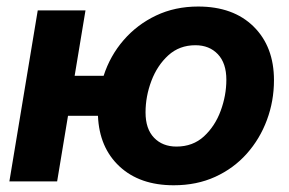

<svg xmlns="http://www.w3.org/2000/svg" viewBox="-20 -547 871 579"><path d="M8.3 0 93.8 -515.6H237.8L205.1 -318.4H292.5Q312 -378.9 352.8 -426Q393.6 -473.1 450.7 -500.2Q507.8 -527.3 577.6 -527.3Q683.6 -527.3 744.9 -466.8Q806.2 -406.2 806.2 -305.2Q806.2 -242.2 784.9 -185.1Q763.7 -127.9 724.1 -83.5Q684.6 -39.1 628.9 -13.7Q573.2 11.7 503.9 11.7Q401.4 11.7 340.3 -45.2Q279.3 -102.1 275.4 -197.8H185.1L152.3 0ZM512.2 -105Q561.5 -105 595 -135.7Q628.4 -166.5 645.5 -212.9Q662.6 -259.3 662.6 -306.6Q662.6 -356.4 637 -383.5Q611.3 -410.6 569.3 -410.6Q521 -410.6 487.5 -380.1Q454.1 -349.6 436.5 -303Q418.9 -256.3 418.9 -208Q418.9 -158.2 444.6 -131.6Q470.2 -105 512.2 -105Z"/></svg>

Font: Inter Display
Style: Bold Italic
Weight: 700
Italic angle: -9.39999°
Designer: Rasmus Andersson
Foundry: rsms
Version: Version 4.000;git-a52131595